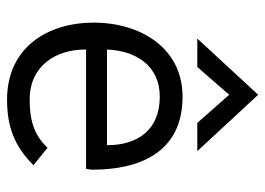

<svg xmlns="http://www.w3.org/2000/svg" viewBox="-124 -625 755 547"><g transform="rotate(90 253.5 -351.5)"><path d="M89.8 -536.1H170.9L250 -627L330.1 -536.1H410.6L250 -709.5ZM263.7 5.9C341.8 5.9 397 -15.6 450.7 -69.3L400.9 -109.4C362.8 -69.3 320.8 -58.6 262.7 -58.6C168.5 -58.6 120.1 -132.8 121.1 -219.2H460.9C460.9 -219.2 463.4 -231.9 463.4 -237.8C463.4 -370.6 415 -494.1 255.4 -494.1C115.2 -494.1 44.4 -372.1 44.4 -241.2C44.4 -108.4 116.2 5.9 263.7 5.9ZM121.1 -278.8C124.5 -361.3 167 -429.2 255.4 -429.2C349.1 -429.2 394 -367.2 393.6 -278.8Z"/></g></svg>

Font: HK Grotesk
Style: Regular
Weight: 400
Designer: Alfredo Marco Pradil and Stefan Peev
Foundry: Hanken Design Co.
Version: Version 1.045;PS 001.045;hotconv 1.0.88;makeotf.lib2.5.64775